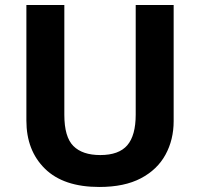

<svg xmlns="http://www.w3.org/2000/svg" viewBox="-20 -734 796 764"><path d="M671 -252Q671 -178 638.5 -118.5Q606 -59 540.5 -24.5Q475 10 375 10Q233 10 159 -62.5Q85 -135 85 -254V-714H236V-277Q236 -189 272 -153Q308 -117 379 -117Q453 -117 486.5 -156Q520 -195 520 -278V-714H671Z"/></svg>

Font: Noto Sans Cham
Style: Regular
Weight: 400
Designer: Monotype Design Team
Foundry: Monotype Imaging Inc.
Version: Version 2.002